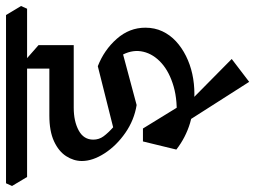

<svg xmlns="http://www.w3.org/2000/svg" viewBox="-155 -523 848 638"><g transform="rotate(-90 269.0 -204.0)"><path d="M275 18Q227 18 179 3.5Q131 -11 91 -42L118 -153H161L244 -18L188 -42Q252 -37 300.5 -51Q349 -65 378.5 -91.5Q408 -118 416 -151.5Q424 -185 407 -219L239 -174Q189 -182 146.5 -211.5Q104 -241 78.5 -280.5Q53 -320 53 -356Q53 -383 69 -408Q85 -433 118.5 -448.5Q152 -464 204 -464H364L438 -383H230Q185 -383 154.5 -366.5Q124 -350 124 -318Q124 -299 135 -284Q146 -269 165 -252L368 -303Q422 -282 459 -240Q496 -198 496 -145Q496 -114 484 -88.5Q472 -63 451 -43.5Q430 -24 402 -10Q374 4 342 11Q310 18 275 18ZM316 200 173 -24 216 -32 392 142ZM438 -383 360 -394V-562L380 -551L438 -500ZM0 -538 -30 -588 -21 -608H538L568 -558L559 -538Z"/></g></svg>

Font: Eczar
Style: Regular
Weight: 400
Designer: Vaibhav Singh
Foundry: Rosetta Type Foundry
Version: Version 2.000